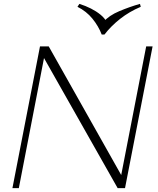

<svg xmlns="http://www.w3.org/2000/svg" viewBox="-20 -969 814 989"><path d="M44 0 186 -730H231L617 -45H600L733 -730H766L624 0H586L197 -687H210L77 0ZM701 -949 705 -934Q646 -909 599 -872Q552 -835 518 -791H504Q487 -835 456 -873Q425 -911 379 -934L389 -949Q421 -939 448.5 -925Q476 -911 497.5 -893.5Q519 -876 530 -855L513 -856Q541 -889 594.5 -911.5Q648 -934 701 -949Z"/></svg>

Font: Savate ExtraLight
Style: Italic
Weight: 200
Italic angle: -11°
Designer: Max Esnée
Foundry: Plomb Type
Version: Version 2.000